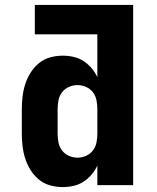

<svg xmlns="http://www.w3.org/2000/svg" viewBox="-20 -755 640 783"><path d="M236 8Q210 8 184.5 1Q159 -6 139 -22.5Q119 -39 105 -61Q91 -83 83 -108Q75 -133 72 -158.5Q69 -184 69 -210V-310Q69 -336 72 -361.5Q75 -387 83 -412Q91 -437 105 -459Q119 -481 139 -497.5Q159 -514 184.5 -521Q210 -528 236 -528Q258 -528 280 -523Q302 -518 320.5 -506Q339 -494 353.5 -477Q368 -460 377 -440V-615H122V-735H523V0H377V-80Q368 -60 353.5 -43Q339 -26 320.5 -14Q302 -2 280 3Q258 8 236 8ZM296 -112Q314 -112 331 -119.5Q348 -127 359 -141.5Q370 -156 373.5 -174Q377 -192 377 -210V-310Q377 -328 373.5 -346Q370 -364 359 -378.5Q348 -393 331 -400.5Q314 -408 296 -408Q278 -408 261 -400.5Q244 -393 233 -378.5Q222 -364 218.5 -346Q215 -328 215 -310V-210Q215 -192 218.5 -174Q222 -156 233 -141.5Q244 -127 261 -119.5Q278 -112 296 -112Z"/></svg>

Font: Iosevka Aile Heavy
Style: Regular
Weight: 900
Designer: Belleve Invis
Foundry: Belleve Invis
Version: Version 31.1.0; ttfautohint (v1.8.4)